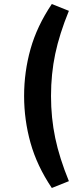

<svg xmlns="http://www.w3.org/2000/svg" viewBox="-20 -741 398 956"><path d="M238 195Q164 85 132 -29.5Q100 -144 100 -263Q100 -383 132 -497Q164 -611 238 -721L323 -687Q276 -572 255 -472.5Q234 -373 234 -263Q234 -154 255 -54Q276 46 323 161Z"/></svg>

Font: Nunito Sans
Style: Bold
Weight: 700
Designer: Vernon Adams
Foundry: Vernon Adams
Version: Version 3.101; ttfautohint (v1.8.4.7-5d5b);gftools[0.9.27]